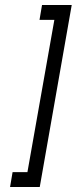

<svg xmlns="http://www.w3.org/2000/svg" viewBox="-20 -743 305 763"><path d="M138 0H20L30 -59H89L196 -664H137L147 -723H265Z"/></svg>

Font: Jura
Style: Italic
Weight: 400
Designer: Ed Merritt
Foundry: Ten by Twenty
Version: Version 1.007